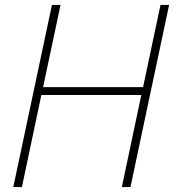

<svg xmlns="http://www.w3.org/2000/svg" viewBox="-20 -760 707 780"><path d="M34 0 191 -740H226L155 -406H561V-405L632 -740H667L510 0H475L554 -374H148L69 0Z"/></svg>

Font: Be Vietnam Pro Thin
Style: Italic
Weight: 100
Italic angle: -12°
Designer: Lam Bao, Tony Le, Vietanh Nguyen
Foundry: Yellow Type Foundry
Version: Version 1.002; ttfautohint (v1.8.3)